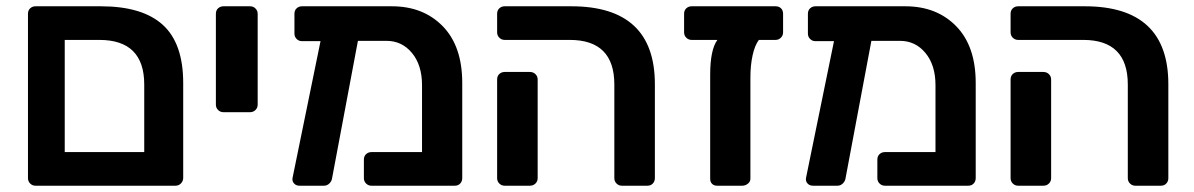

<svg xmlns="http://www.w3.org/2000/svg" viewBox="-20 -591 3800 611"><path d="M76 -7C80.7 -2.3 86.3 0 93 0H538C545.3 0 551.3 -2.5 556 -7.5C560.7 -12.5 563 -18.3 563 -25V-327C563 -411 541.3 -472.7 498 -512C454.7 -551.3 389 -571 301 -571H93C86.3 -571 80.7 -568.8 76 -564.5C71.3 -560.2 69 -554.3 69 -547V-24C69 -17.3 71.3 -11.7 76 -7ZM439 -107H186V-464H296C391.3 -464 439 -416.7 439 -322Z M674 -241C678.7 -236.3 684.3 -234 691 -234H776C782.7 -234 788.3 -236.3 793 -241C797.7 -245.7 800 -251.3 800 -258V-547C800 -553.7 797.7 -559.3 793 -564C788.3 -568.7 782.7 -571 776 -571H691C684.3 -571 678.7 -568.8 674 -564.5C669.3 -560.2 667 -554.3 667 -547V-258C667 -251.3 669.3 -245.7 674 -241Z M1389 -507.5C1347.7 -549.8 1293.7 -571 1227 -571H941C934.3 -571 928.7 -568.8 924 -564.5C919.3 -560.2 917 -554.3 917 -547V-484C917 -477.3 919.3 -471.7 924 -467C928.7 -462.3 934.3 -460 941 -460H1000L911 -25C909.7 -18.3 911.2 -12.5 915.5 -7.5C919.8 -2.5 925.7 0 933 0H1011C1017.7 0 1023.5 -2.5 1028.5 -7.5C1033.5 -12.5 1036.3 -18.3 1037 -25L1119 -461H1210C1242.7 -461 1269.7 -448.2 1291 -422.5C1312.3 -396.8 1323 -362.7 1323 -320V-107H1162C1155.3 -107 1149.7 -104.8 1145 -100.5C1140.3 -96.2 1138 -90.3 1138 -83V-24C1138 -17.3 1140.3 -11.7 1145 -7C1149.7 -2.3 1155.3 0 1162 0H1427C1434.3 0 1440.2 -2.3 1444.5 -7C1448.8 -11.7 1451 -17.3 1451 -24V-327C1451 -405 1430.3 -465.2 1389 -507.5Z M1942 -7C1946.7 -2.3 1952.3 0 1959 0H2040C2047.3 0 2053.2 -2.3 2057.5 -7C2061.8 -11.7 2064 -17.3 2064 -24V-323C2064 -488.3 1975.3 -571 1798 -571H1586C1579.3 -571 1573.7 -568.8 1569 -564.5C1564.3 -560.2 1562 -554.3 1562 -547V-488C1562 -481.3 1564.3 -475.7 1569 -471C1573.7 -466.3 1579.3 -464 1586 -464H1793C1887.7 -464 1935 -416.7 1935 -322V-24C1935 -17.3 1937.3 -11.7 1942 -7ZM1569 -7C1573.7 -2.3 1579.3 0 1586 0H1666C1673.3 0 1679.3 -2.3 1684 -7C1688.7 -11.7 1691 -17.3 1691 -24V-338C1691 -344.7 1688.7 -350.3 1684 -355C1679.3 -359.7 1673.3 -362 1666 -362H1586C1579.3 -362 1573.7 -359.8 1569 -355.5C1564.3 -351.2 1562 -345.3 1562 -338V-24C1562 -17.3 1564.3 -11.7 1569 -7Z M2465.5 -564.5C2461.2 -568.8 2455.3 -571 2448 -571H2181C2174.3 -571 2168.7 -568.8 2164 -564.5C2159.3 -560.2 2157 -554.3 2157 -547V-488C2157 -481.3 2159.3 -475.7 2164 -471C2168.7 -466.3 2174.3 -464 2181 -464H2263C2247.7 -443.3 2240 -406.3 2240 -353V-22C2240 -15.3 2242 -10 2246 -6C2250 -2 2255.3 0 2262 0H2342C2348.7 0 2354.7 -2.2 2360 -6.5C2365.3 -10.8 2368 -16 2368 -22V-344C2368 -370 2370.3 -393.7 2375 -415C2379.7 -436.3 2386.3 -452.7 2395 -464H2448C2454.7 -464 2460.3 -466.3 2465 -471C2469.7 -475.7 2472 -481.3 2472 -488V-547C2472 -554.3 2469.8 -560.2 2465.5 -564.5Z M3023 -507.5C2981.7 -549.8 2927.7 -571 2861 -571H2575C2568.3 -571 2562.7 -568.8 2558 -564.5C2553.3 -560.2 2551 -554.3 2551 -547V-484C2551 -477.3 2553.3 -471.7 2558 -467C2562.7 -462.3 2568.3 -460 2575 -460H2634L2545 -25C2543.7 -18.3 2545.2 -12.5 2549.5 -7.5C2553.8 -2.5 2559.7 0 2567 0H2645C2651.7 0 2657.5 -2.5 2662.5 -7.5C2667.5 -12.5 2670.3 -18.3 2671 -25L2753 -461H2844C2876.7 -461 2903.7 -448.2 2925 -422.5C2946.3 -396.8 2957 -362.7 2957 -320V-107H2796C2789.3 -107 2783.7 -104.8 2779 -100.5C2774.3 -96.2 2772 -90.3 2772 -83V-24C2772 -17.3 2774.3 -11.7 2779 -7C2783.7 -2.3 2789.3 0 2796 0H3061C3068.3 0 3074.2 -2.3 3078.5 -7C3082.8 -11.7 3085 -17.3 3085 -24V-327C3085 -405 3064.3 -465.2 3023 -507.5Z M3576 -7C3580.7 -2.3 3586.3 0 3593 0H3674C3681.3 0 3687.2 -2.3 3691.5 -7C3695.8 -11.7 3698 -17.3 3698 -24V-323C3698 -488.3 3609.3 -571 3432 -571H3220C3213.3 -571 3207.7 -568.8 3203 -564.5C3198.3 -560.2 3196 -554.3 3196 -547V-488C3196 -481.3 3198.3 -475.7 3203 -471C3207.7 -466.3 3213.3 -464 3220 -464H3427C3521.7 -464 3569 -416.7 3569 -322V-24C3569 -17.3 3571.3 -11.7 3576 -7ZM3203 -7C3207.7 -2.3 3213.3 0 3220 0H3300C3307.3 0 3313.3 -2.3 3318 -7C3322.7 -11.7 3325 -17.3 3325 -24V-338C3325 -344.7 3322.7 -350.3 3318 -355C3313.3 -359.7 3307.3 -362 3300 -362H3220C3213.3 -362 3207.7 -359.8 3203 -355.5C3198.3 -351.2 3196 -345.3 3196 -338V-24C3196 -17.3 3198.3 -11.7 3203 -7Z"/></svg>

Font: Rubik
Style: Regular
Weight: 500
Designer: Hubert & Fischer
Foundry: Hubert & Fischer
Version: Version 1.100